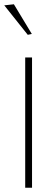

<svg xmlns="http://www.w3.org/2000/svg" viewBox="-25 -879 263 899"><path d="M-5 -854 40 -859 124 -720 105 -716ZM93 -610H125V0H93Z"/></svg>

Font: Athiti ExtraLight
Style: Regular
Weight: 250
Version: Version 1.032